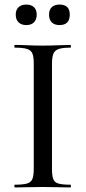

<svg xmlns="http://www.w3.org/2000/svg" viewBox="-20 -822 375 842"><path d="M208 -81Q208 -52 213.5 -37Q219 -22 236.5 -17Q254 -12 289 -12Q291 -12 291 -6Q291 0 289 0Q264 0 233.5 -1Q203 -2 167 -2Q132 -2 101 -1Q70 0 45 0Q43 0 43 -6Q43 -12 45 -12Q80 -12 98 -17Q116 -22 122 -37Q128 -52 128 -81V-544Q128 -573 122 -587.5Q116 -602 98 -607.5Q80 -613 45 -613Q43 -613 43 -619Q43 -625 45 -625Q70 -625 101 -623.5Q132 -622 167 -622Q203 -622 234 -623.5Q265 -625 289 -625Q291 -625 291 -619Q291 -613 289 -613Q254 -613 237 -607Q220 -601 214 -586Q208 -571 208 -542ZM95 -712Q74 -712 61.5 -724Q49 -736 49 -758Q49 -779 61.5 -790.5Q74 -802 95 -802Q117 -802 129 -790.5Q141 -779 141 -758Q141 -736 129 -724Q117 -712 95 -712ZM241 -712Q219 -712 207 -724Q195 -736 195 -758Q195 -779 207 -790.5Q219 -802 241 -802Q286 -802 286 -758Q286 -712 241 -712Z"/></svg>

Font: Cormorant Medium
Style: Regular
Weight: 500
Designer: Christian Thalmann (Catharsis Fonts)
Foundry: Catharsis Fonts
Version: Version 4.000